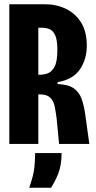

<svg xmlns="http://www.w3.org/2000/svg" viewBox="-20 -680 453 907"><path d="M24 0V-660H191Q247 -660 292 -638Q337 -616 363.5 -573Q390 -530 390 -465Q390 -399 357 -351.5Q324 -304 252 -292V-283Q302 -281 328 -263Q354 -245 365.5 -213Q377 -181 383 -137L402 0H259L248 -116Q244 -148 239 -174.5Q234 -201 219 -217Q204 -233 173 -234H161V0ZM161 -327H171Q188 -327 206.5 -334Q225 -341 238 -365.5Q251 -390 251 -444Q251 -493 240 -515Q229 -537 212.5 -543Q196 -549 178 -549H161ZM118 207Q139 147 142.5 110Q146 73 146 43H271Q271 101 255 140.5Q239 180 221 207Z"/></svg>

Font: Bricolage Grotesque 48pt Condensed Bricolage Grotesque 48pt Condensed Regular
Style: Bold
Weight: 700
Width: 3
Designer: Mathieu Triay
Foundry: Atelier Triay
Version: Version 1.000; ttfautohint (v1.8.4.7-5d5b);gftools[0.9.32]